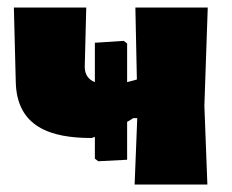

<svg xmlns="http://www.w3.org/2000/svg" viewBox="-20 -492 619 512"><path d="M17 -472 22 -275C24 -152 117 -124 224 -124L233 -127V-69L242 -62L319 -66V-167C328 -172 334 -176 335 -177H346L339 0H533L525 -210L534 -472H341L345 -280C341 -279 332 -276 319 -273V-376L310 -383L233 -378V-273C215 -280 206 -294 206 -314L210 -472Z"/></svg>

Font: Luna Sans Black
Style: Regular
Weight: 900
Designer: Juan Pablo del Peral
Foundry: Huerta Tipografica
Version: Version 2.001; ttfautohint (v1.5)